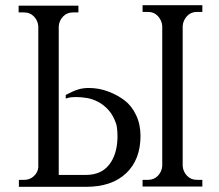

<svg xmlns="http://www.w3.org/2000/svg" viewBox="-20 -722 845 742"><path d="M53 0V-27H74Q95 -27 110.5 -41Q126 -55 128 -75V-621Q126 -643 111 -658.5Q96 -674 73 -674H52V-700H283V-674H262Q239 -674 224 -658.5Q209 -643 207 -621V-46H312Q370 -46 401 -84.5Q432 -123 434 -188V-196Q434 -224 429 -244V-243Q418 -276 399.5 -296.5Q381 -317 359 -328.5Q337 -340 314.5 -343.5Q292 -347 274 -347Q255 -347 245 -344Q239 -343 234 -341V-355Q260 -369 279.5 -375.5Q299 -382 323 -382Q362 -382 398 -368.5Q434 -355 461.5 -334Q489 -313 506 -277Q523 -241 523 -197Q523 -105 467.5 -52.5Q412 0 313 0ZM762 -1H531V-27H552Q575 -27 590 -42.5Q605 -58 607 -80V-622Q605 -644 590 -660Q575 -676 552 -676H531V-702H762V-676H741Q718 -676 703 -660Q688 -644 686 -622V-80Q688 -58 703 -42.5Q718 -27 741 -27H762Z"/></svg>

Font: Constantine
Style: Regular
Weight: 400
Designer: Dukom Design
Version: Version 1.001;PS 001.001;hotconv 1.0.56;makeotf.lib2.0.21325